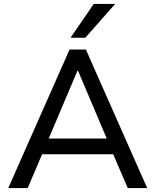

<svg xmlns="http://www.w3.org/2000/svg" viewBox="-20 -957 790 977"><path d="M22 0 334 -705H417L729 0H630L544 -200L589 -172H161L206 -200L121 0ZM374 -597 219 -231 194 -252H556L532 -231L377 -597ZM339 -765 457 -937H566L414 -765Z"/></svg>

Font: Nunito Sans 10pt Medium
Style: Regular
Weight: 500
Designer: Vernon Adams
Foundry: Vernon Adams
Version: Version 3.101;gftools[0.9.27]